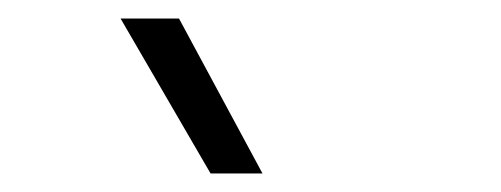

<svg xmlns="http://www.w3.org/2000/svg" viewBox="-20 -772 540 207"><path d="M207 -585 110 -752H173L263 -585Z"/></svg>

Font: Geologica Thin Roman Thin
Style: Regular
Weight: 250
Version: Version 1.010;gftools[0.9.28]